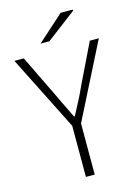

<svg xmlns="http://www.w3.org/2000/svg" viewBox="-125 -901 696 969"><g transform="rotate(-15 223.5 -416.5)"><path d="M200 0V-267L3 -659H52L152 -453Q169 -417 186 -382Q203 -347 221 -310H225Q245 -347 263 -382Q281 -417 297 -453L397 -659H444L246 -267V0ZM153 -709 291 -833H353L356 -828L199 -709Z"/></g></svg>

Font: Source Sans 3 Light
Style: Regular
Weight: 300
Designer: Paul D. Hunt
Foundry: Adobe
Version: Version 3.052;hotconv 1.1.0;makeotfexe 2.6.0